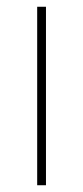

<svg xmlns="http://www.w3.org/2000/svg" viewBox="-20 -548 247 568"><path d="M116 0H90V-528H116Z"/></svg>

Font: Noto Sans Cham Thin
Style: Regular
Weight: 250
Version: Version 2.002